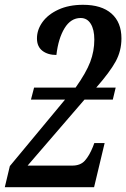

<svg xmlns="http://www.w3.org/2000/svg" viewBox="-28 -780 526 800"><path d="M13 -88 243 -365H101L114 -415H287Q331 -477 348 -522Q365 -567 365 -615Q365 -657 350 -681Q335 -705 308 -705Q267 -705 241 -662.5Q215 -620 207 -551Q171 -551 148.5 -568.5Q126 -586 126 -620Q126 -656 149 -688Q172 -720 215.5 -740Q259 -760 318 -760Q395 -760 436.5 -723.5Q478 -687 478 -620Q478 -568 454 -524Q430 -480 373 -415H454L442 -365H324L87 -90H273Q307 -90 325.5 -110.5Q344 -131 359 -168L365 -184H408L364 0H-8Z"/></svg>

Font: Noto Serif CondSemiBold
Style: Italic
Weight: 600
Width: 3
Italic angle: -12°
Designer: Monotype Design Team
Foundry: Monotype Imaging Inc.
Version: Version 1.001